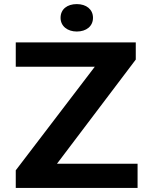

<svg xmlns="http://www.w3.org/2000/svg" viewBox="-20 -918 747 938"><path d="M258.3 -118 643.3 -627V-711H57V-592H443.1L57 -86V0H652.1V-118ZM355.1 -764C401.9 -764 434.3 -790 434.3 -831C434.3 -872 401.9 -898 355.1 -898C308.3 -898 275.9 -873.1 275.9 -831C275.9 -790.5 309.2 -764 355.1 -764Z"/></svg>

Font: Asimov
Style: Wid
Weight: 500
Designer: Google
Version: Version 2.000980; 2014